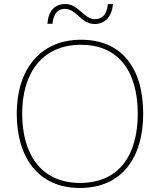

<svg xmlns="http://www.w3.org/2000/svg" viewBox="-20 -922 794 952"><path d="M215 -804H240C246 -864 275 -878 302 -878C360 -878 381 -803 449 -803C499 -803 535 -837 540 -902H515C509 -841 479 -827 450 -827C396 -827 370 -902 304 -902C253 -902 220 -870 215 -804ZM690 -358C690 -590 579 -725 382 -725C177 -725 63 -574 63 -359C63 -143 168 10 376 10C587 10 690 -143 690 -358ZM90 -359C90 -556 186 -700 382 -700C562 -700 663 -575 663 -358C663 -156 573 -15 377 -15C182 -15 90 -159 90 -359Z"/></svg>

Font: Noto Sans Lao Thin
Style: Regular
Weight: 100
Designer: Monotype Design Team
Foundry: Monotype Imaging Inc.
Version: Version 2.003